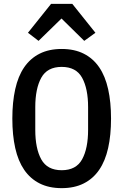

<svg xmlns="http://www.w3.org/2000/svg" viewBox="-20 -964 640 996"><path d="M355 -944 475 -794 417 -752 299 -868 180 -752 125 -794 245 -944ZM44 -349Q44 -434 59 -501.5Q74 -569 105.5 -615Q137 -661 185.5 -685.5Q234 -710 300 -710Q366 -710 414.5 -685.5Q463 -661 494.5 -615Q526 -569 541 -501.5Q556 -434 556 -349Q556 -263 541 -196Q526 -129 494.5 -83Q463 -37 414.5 -12.5Q366 12 300 12Q234 12 185.5 -12.5Q137 -37 105.5 -83Q74 -129 59 -196Q44 -263 44 -349ZM437 -291V-408Q437 -504 406 -560.5Q375 -617 300 -617Q225 -617 194 -560.5Q163 -504 163 -408V-290Q163 -194 194 -137.5Q225 -81 300 -81Q375 -81 406 -137.5Q437 -194 437 -291Z"/></svg>

Font: IBM Plaex Mono Medium
Style: Regular
Weight: 500
Designer: Mike Abbink, Paul van der Laan, Pieter van Rosmalen
Foundry: Bold Monday
Version: Version 2.003